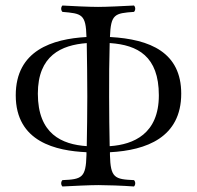

<svg xmlns="http://www.w3.org/2000/svg" viewBox="-20 -670 714 695"><path d="M378 -109C378 -112 378 -116 378 -119H379C509 -126 636 -172 636 -331C636 -480 524 -528 379 -536H378C381 -619 395 -622 465 -627C471 -633 471 -644 465 -650C428 -648 365 -645 335 -645C305 -645 238 -648 206 -650C200 -644 200 -633 206 -627C276 -621 291 -619 293 -536C170 -529 37 -488 37 -325C37 -155 185 -124 293 -119C293 -116 293 -112 293 -109C291 -26 276 -21 206 -18C200 -12 200 -1 206 5C245 3 306 0 336 0C366 0 424 2 465 5C471 -1 471 -12 465 -18C395 -21 380 -26 378 -109ZM377 -141C376 -205 375 -248 375 -320C375 -396 375 -443 377 -514H379C478 -507 555 -467 555 -325C555 -185 463 -147 379 -141ZM294 -514C295 -444 296 -396 296 -321C296 -249 295 -205 294 -141C204 -147 117 -185 117 -331C117 -469 202 -507 294 -514Z"/></svg>

Font: Libertinus Serif Display
Style: Regular
Weight: 400
Designer: Philipp H. Poll, Khaled Hosny
Foundry: Caleb Maclennan
Version: Version 7.050;RELEASE